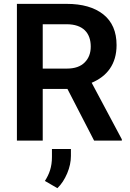

<svg xmlns="http://www.w3.org/2000/svg" viewBox="-20 -731 675 998"><path d="M613.3 0V-6.8L456.5 -300.8C536.6 -334.5 585.9 -397.5 585.9 -496.6C585.9 -566.4 563 -619.6 517.1 -656.2C470.7 -692.9 407.2 -710.9 326.2 -710.9H67.9V0H202.1V-268.6H330.6L469.2 0ZM326.2 -605C411.6 -605 451.7 -559.6 451.7 -488.8C451.7 -455.1 441.4 -427.7 420.4 -406.7C399.4 -385.3 368.7 -374.5 327.6 -374.5H202.1V-605ZM250 43.5V85C250 137.2 236.3 173.8 213.4 209.5L278.3 247.1C299.3 227.1 315.9 201.2 329.1 170.4C342.3 139.2 348.6 108.9 348.6 79.6V43.5Z"/></svg>

Font: Vazirmatn SemiBold
Style: Regular
Weight: 600
Designer: Saber Rastikerdar
Foundry: Saber Rastikerdar
Version: Version 33.003